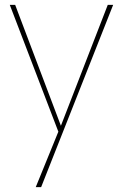

<svg xmlns="http://www.w3.org/2000/svg" viewBox="-20 -540 502 784"><path d="M221 -9 225 -17 420 -520H442L148 224H126ZM20 -520H42L230 -23H234L225 -3H218Z"/></svg>

Font: Murecho Thin
Style: Regular
Weight: 100
Designer: Neil Summerour
Foundry: Positype
Version: Version 1.010